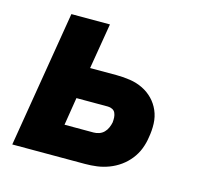

<svg xmlns="http://www.w3.org/2000/svg" viewBox="-82 -613 763 707"><g transform="rotate(15 300.0 -260.0)"><path d="M21 0 107 -520H254L225 -346H325Q352 -346 378 -342Q404 -338 426.5 -327Q449 -316 466 -298.5Q483 -281 493 -258Q503 -235 504 -208.5Q505 -182 500 -155Q497 -133 488.5 -111Q480 -89 465 -70Q450 -51 430.5 -37Q411 -23 388.5 -14.5Q366 -6 343.5 -3Q321 0 298 0ZM299 -120Q309 -120 319.5 -123.5Q330 -127 338 -135Q346 -143 350.5 -153.5Q355 -164 357 -174Q358 -184 357.5 -193Q357 -202 353.5 -210Q350 -218 342 -222Q334 -226 325 -226H205L188 -120Z"/></g></svg>

Font: Iosevka Aile Heavy Oblique
Style: Regular
Weight: 900
Italic angle: -9°
Designer: Belleve Invis
Foundry: Belleve Invis
Version: Version 31.1.0; ttfautohint (v1.8.4)